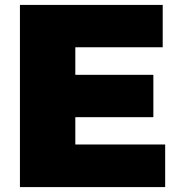

<svg xmlns="http://www.w3.org/2000/svg" viewBox="-20 -760 724 780"><path d="M61 -740H641V-568H286V-456H603V-284H286V-173H651V0H61Z"/></svg>

Font: Encode Sans Normal
Style: Black
Weight: 900
Designer: Pablo Impallari, Andres Torresi
Foundry: Pablo Impallari, Andres Torresi
Version: Version 1.000; ttfautohint (v1.00) -l 8 -r 50 -G 200 -x 14 -